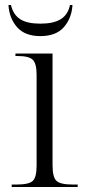

<svg xmlns="http://www.w3.org/2000/svg" viewBox="-20 -751 342 771"><path d="M27 0V-10H47Q96 -10 111.5 -24.5Q127 -39 127 -86V-450Q127 -496 111.5 -511Q96 -526 52 -526H42V-536H191V-88Q191 -40 206.5 -25Q222 -10 272 -10H292V0ZM142 -606Q80 -606 48.5 -642Q17 -678 14 -731H24Q33 -692 61 -674Q89 -656 142 -656Q195 -656 224 -674Q253 -692 261 -731H271Q268 -678 236.5 -642Q205 -606 142 -606Z"/></svg>

Font: Noto Serif Display Light
Style: Regular
Weight: 300
Designer: Monotype Design Team
Foundry: Monotype Imaging Inc.
Version: Version 2.009